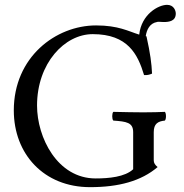

<svg xmlns="http://www.w3.org/2000/svg" viewBox="-20 -763 761 793"><path d="M670 -743C634 -743 564 -704 555 -620C510 -634 469 -658 377 -658C210 -658 37 -527 37 -307C37 -127 161 10 352 10C470 10 563 -15 631 -73C620 -82 615 -90 615 -101V-217C615 -252 632 -262 661 -265C667 -271 667 -295 661 -301C637 -300 612 -299 572 -299C539 -299 492 -300 448 -301C442 -295 442 -271 448 -265C503 -261 530 -257 530 -217V-64C496 -32 429 -26 375 -26C217 -26 133 -195 133 -327C133 -502 247 -622 363 -622C508 -622 549 -539 575 -453C586 -452 597 -454 608 -459C606 -501 601 -541 585 -613C584 -613 583 -613 582 -614C586 -641 599 -667 628 -672C630 -673 633 -673 636 -673C641 -673 649 -672 656 -672C679 -672 706 -676 706 -707C706 -719 698 -743 670 -743Z"/></svg>

Font: Libertinus Math
Style: Regular
Weight: 400
Designer: Philipp H. Poll, Khaled Hosny
Foundry: Caleb Maclennan
Version: Version 7.050;RELEASE